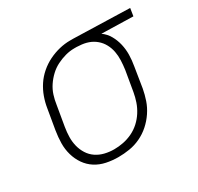

<svg xmlns="http://www.w3.org/2000/svg" viewBox="-121 -671 848 822"><g transform="rotate(-30 303.5 -260.0)"><path d="M245 8Q215 8 186 2Q157 -4 133.5 -19Q110 -34 94 -57Q78 -80 70 -108Q62 -136 62.5 -165.5Q63 -195 68 -226L85 -326Q89 -352 98.5 -378.5Q108 -405 123.5 -428.5Q139 -452 161 -471Q183 -490 208.5 -502.5Q234 -515 261 -521.5Q288 -528 314 -528H331L607 -520L601 -482L445 -486Q466 -471 478.5 -449Q491 -427 497 -401.5Q503 -376 502.5 -349Q502 -322 497 -294L481 -194Q476 -167 467 -140.5Q458 -114 441.5 -89.5Q425 -65 403 -45.5Q381 -26 354.5 -13.5Q328 -1 300 3.5Q272 8 245 8ZM246 -30Q268 -30 291 -34.5Q314 -39 336 -49.5Q358 -60 376 -76.5Q394 -93 407 -113.5Q420 -134 427.5 -156Q435 -178 439 -201L456 -301Q459 -323 460 -345.5Q461 -368 457 -389Q453 -410 443 -428.5Q433 -447 417 -460.5Q401 -474 381 -481Q361 -488 338 -489L325 -490H313Q291 -490 269 -484Q247 -478 226 -467.5Q205 -457 187.5 -440.5Q170 -424 157 -404.5Q144 -385 137 -363Q130 -341 127 -319L110 -219Q106 -195 105.5 -171.5Q105 -148 110.5 -126Q116 -104 128 -85Q140 -66 158.5 -53.5Q177 -41 199.5 -35.5Q222 -30 246 -30Z"/></g></svg>

Font: Iosevka Aile XLt Obl
Style: Regular
Weight: 200
Italic angle: -9°
Designer: Belleve Invis
Foundry: Belleve Invis
Version: Version 31.1.0; ttfautohint (v1.8.4)